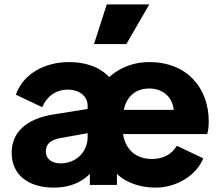

<svg xmlns="http://www.w3.org/2000/svg" viewBox="-20 -840 1001 872"><path d="M554 -640 658 -820H465L407 -640ZM224 12C281 12 327 -2 366 -31C373 -37 381 -43 388 -50V0H511V-50C528 -34 548 -21 569 -12C604 4 644 12 688 12C779 12 871 -41 903 -121L783 -178C762 -141 723 -118 670 -118C595 -118 549 -163 539 -231H921C926 -246 928 -268 928 -289C928 -440 830 -558 658 -558C615 -558 575 -549 539 -532C516 -521 495 -507 476 -490C460 -507 441 -521 419 -532C383 -549 341 -558 294 -558C178 -558 84 -501 52 -410L172 -353C191 -401 234 -433 287 -433C343 -433 378 -401 378 -360V-345L227 -321C96 -301 33 -237 33 -146C33 -48 106 12 224 12ZM542 -341C556 -405 599 -438 658 -438C720 -438 763 -399 769 -341ZM254 -98C217 -98 188 -118 188 -151C188 -187 211 -205 254 -213L378 -235V-218C378 -152 328 -98 254 -98Z"/></svg>

Font: Plus Jakarta Sans ExtraBold
Style: Regular
Weight: 800
Designer: Gumpita Rahayu
Foundry: Tokotype
Version: Version 2.071;gftools[0.9.30]